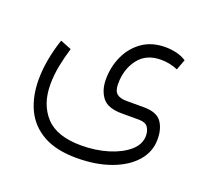

<svg xmlns="http://www.w3.org/2000/svg" viewBox="-106 -470 902 842"><g transform="rotate(20 345.5 -49.0)"><path d="M329.1 246.1Q233.9 246.1 173.3 212.2Q112.8 178.2 84.2 118.2Q55.7 58.1 55.7 -21Q55.7 -67.9 64.9 -117.4Q74.2 -167 90.3 -214.4L142.1 -193.8Q128.9 -150.9 120.1 -106.2Q111.3 -61.5 111.3 -18.1Q111.3 74.2 163.3 130.9Q215.3 187.5 329.1 187.5Q395.5 187.5 453.1 170.2Q510.7 152.8 546.6 122.1Q582.5 91.3 582.5 50.3Q582.5 27.8 571.3 11.2Q560.1 -5.4 528.3 -5.4H449.2Q383.3 -5.4 357.9 -38.6Q332.5 -71.8 332.5 -122.6Q332.5 -181.6 356 -232.2Q379.4 -282.7 423.6 -313.5Q467.8 -344.2 530.8 -344.2Q555.7 -344.2 580.8 -338.6Q606 -333 628.4 -318.8L609.9 -269.5Q573.2 -285.6 531.2 -285.6Q462.4 -285.6 426 -238Q389.6 -190.4 389.6 -122.1Q389.6 -89.4 404.5 -76.7Q419.4 -64 450.2 -64H530.8Q590.3 -64 613 -33.2Q635.7 -2.4 635.7 48.3Q635.7 106.4 596.4 151.1Q557.1 195.8 487.8 220.9Q418.5 246.1 329.1 246.1Z"/></g></svg>

Font: Vazirmatn UI NL ExtraLight
Style: Regular
Weight: 200
Designer: Saber Rastikerdar
Foundry: Saber Rastikerdar
Version: Version 33.003